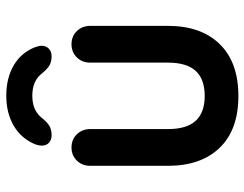

<svg xmlns="http://www.w3.org/2000/svg" viewBox="-106 -682 798 627"><g transform="rotate(-90 293.5 -369.0)"><path d="M522 -474V-220Q522 -112 462.5 -51Q403 10 293 10Q183 10 124 -51Q65 -112 65 -220V-474Q65 -500 82 -517.5Q99 -535 125 -535Q151 -535 168 -517.5Q185 -500 185 -474V-220Q185 -159 212 -129.5Q239 -100 293 -100Q348 -100 375 -129.5Q402 -159 402 -220V-474Q402 -500 419 -517.5Q436 -535 462 -535Q488 -535 505 -517.5Q522 -500 522 -474ZM452 -655Q457 -642 457 -633Q457 -618 447.5 -609Q438 -600 423 -600Q403 -600 390.5 -608.5Q378 -617 363 -636Q339 -663 294 -663Q249 -663 225 -636Q210 -617 197.5 -608.5Q185 -600 165 -600Q150 -600 140.5 -608.5Q131 -617 131 -632Q131 -642 135 -653Q154 -699 195.5 -723.5Q237 -748 294 -748Q351 -748 392.5 -724Q434 -700 452 -655Z"/></g></svg>

Font: Quicksand
Style: Bold
Weight: 700
Version: Version 3.000